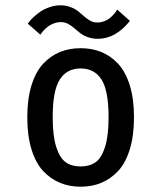

<svg xmlns="http://www.w3.org/2000/svg" viewBox="-20 -694 610 725"><path d="M349.5 -547.5Q328.5 -547.5 311 -554Q293.5 -560.5 281.8 -569.8Q270 -579 259.5 -588.2Q249 -597.5 236.8 -604Q224.5 -610.5 210.5 -610.5Q196.5 -610.5 183.2 -605.5Q170 -600.5 161.2 -593.8Q152.5 -587 145.8 -580Q139 -573 136 -568L132.5 -563L85 -604.5Q86.5 -607.5 92 -614.2Q97.5 -621 109 -631.5Q120.5 -642 134.2 -651.2Q148 -660.5 168 -667.2Q188 -674 208 -674Q229 -674 246.5 -667.2Q264 -660.5 275.8 -651Q287.5 -641.5 298 -632Q308.5 -622.5 320.8 -615.8Q333 -609 347 -609Q361 -609 374 -614Q387 -619 395.5 -626.2Q404 -633.5 410.2 -640.8Q416.5 -648 419.5 -653L422.5 -658L470.5 -615Q416.5 -547.5 349.5 -547.5ZM362.2 -3.5Q327 11 284.5 11Q242 11 206.8 -3.5Q171.5 -18 143.2 -48Q115 -78 99 -129.8Q83 -181.5 83 -251Q83 -320.5 99 -372Q115 -423.5 143.2 -453.5Q171.5 -483.5 206.8 -497.8Q242 -512 284.5 -512Q327 -512 362.2 -497.8Q397.5 -483.5 425.8 -453.5Q454 -423.5 470 -372Q486 -320.5 486 -251Q486 -181.5 470 -129.8Q454 -78 425.8 -48Q397.5 -18 362.2 -3.5ZM390 -251Q390 -352 363.2 -393.8Q336.5 -435.5 284.5 -435.5Q232.5 -435.5 205.8 -393.8Q179 -352 179 -251Q179 -181.5 192.2 -139.5Q205.5 -97.5 228 -81.5Q250.5 -65.5 284.5 -65.5Q318.5 -65.5 341 -81.5Q363.5 -97.5 376.8 -139.5Q390 -181.5 390 -251Z"/></svg>

Font: League Mono Narrow
Style: Regular
Weight: 400
Width: 3
Designer: Tyler Finck
Foundry: The League of Moveable Type / Tyler Finck
Version: Version 2.210